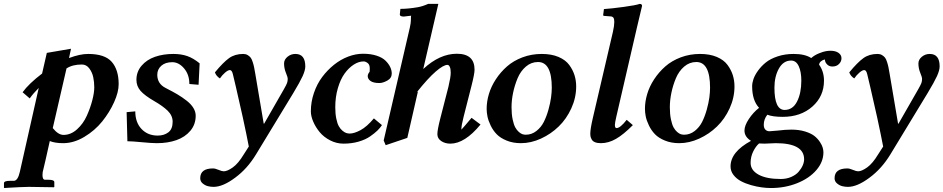

<svg xmlns="http://www.w3.org/2000/svg" viewBox="-49 -718 4796 976"><path d="M165 -344.2 189 -449.2 312 -470.2 301.8 -422.9Q357.4 -443.8 398.9 -443.8Q483.9 -443.8 519 -403.6Q554.2 -363.3 554.2 -290Q554.2 -250 531 -198.5Q507.8 -147 470.5 -100.6Q433.1 -54.2 379.6 -22.2Q326.2 9.8 272 9.8Q230.5 9.8 204.1 -1Q179.7 109.4 168 157.2Q167 162.1 167 171.9Q167 195.8 180.2 195.8H198.2Q227.1 195.8 227.1 208V231.9L225.1 233.9Q135.3 231.9 97.2 231.9Q81.5 231.9 50.5 233.4Q19.5 234.9 -3.9 236.3L-26.9 237.8L-28.8 235.8V212.9Q-28.8 201.2 2 201.2H21Q41.5 201.2 51.8 155.8L147.9 -271Q120.1 -243.2 102.1 -217.8L65.9 -249Q97.2 -292.5 165 -344.2ZM367.2 -390.1Q319.3 -390.1 289.1 -370.1L219.2 -66.9Q247.1 -32.2 273.9 -32.2Q311 -32.2 342.5 -60.5Q374 -88.9 392.1 -129.2Q410.2 -169.4 420.2 -208.3Q430.2 -247.1 430.2 -273.9Q430.2 -300.8 425 -325.4Q419.9 -350.1 405 -370.1Q390.1 -390.1 367.2 -390.1Z M748.5 9.8Q722.2 9.8 671.9 4.9Q621.6 0 598.6 0L594.7 -147.9L638.7 -151.9Q638.7 -95.7 670.4 -62.3Q702.1 -28.8 752.4 -28.8Q785.2 -28.8 806.9 -45.4Q828.6 -62 828.6 -99.1Q828.6 -130.4 803.2 -155.3Q778.3 -179.2 736.8 -203.1Q686 -232.4 665.3 -256.3Q644.5 -280.3 644.5 -312Q644.5 -353.5 670.7 -384Q696.8 -414.6 738.8 -429.2Q780.8 -443.8 832.5 -443.8Q871.6 -443.8 902.6 -433.1Q933.6 -422.4 965.8 -396L960.4 -287.1L913.6 -291Q913.6 -338.9 886.7 -370.4Q859.9 -401.9 826.7 -401.9Q791.5 -401.9 771 -383.8Q750.5 -365.7 750.5 -337.9Q750.5 -292.5 792.5 -271Q832.5 -250.5 852.1 -238.8Q877 -224.1 899.7 -206.3Q922.4 -188.5 934.1 -169.2Q945.8 -149.9 945.8 -129.9Q945.8 -85.4 918.7 -53.2Q891.6 -21 847.7 -5.6Q803.7 9.8 748.5 9.8Z M1248.5 -344.2 1291.5 -89.8 1293.5 -88.9 1394.5 -265.1Q1406.7 -286.6 1410.2 -296.1Q1413.6 -305.7 1413.6 -316.9Q1413.6 -325.7 1404.3 -348.1Q1395 -370.6 1395 -395.5Q1395 -415 1412.4 -429.4Q1429.7 -443.8 1452.6 -443.8Q1502.9 -443.8 1502.9 -380.4Q1502.9 -360.8 1489.3 -330.8Q1475.6 -300.8 1441.4 -244.1L1252.4 66.9Q1208 140.1 1146 185.5Q1084 231.9 1036.6 231.9Q1022.5 231.9 1008.3 228.5Q994.1 225.1 981.4 214.6Q968.8 204.1 968.8 188Q968.8 138.2 1033.7 138.2Q1044.9 138.2 1062 145.5Q1079.1 152.8 1088.4 152.8Q1106.4 152.8 1134.3 133.1Q1162.1 113.3 1189.5 67.9L1215.8 26.9Q1205.1 -29.8 1185.1 -122.1L1149.9 -277.3L1134.8 -340.8Q1129.9 -361.8 1119.6 -361.8Q1109.9 -361.8 1094.7 -348.6Q1079.6 -335.4 1068.8 -319.3Q1049.8 -331.5 1043.5 -350.1Q1085.9 -401.4 1115.5 -422.6Q1145 -443.8 1187.5 -443.8Q1200.2 -443.8 1210 -438Q1219.7 -432.1 1225.3 -424.8Q1231 -417.5 1235.8 -402.1Q1240.7 -386.7 1242.7 -376Q1244.1 -371.1 1248.5 -344.2Z M1697.3 12.2Q1661.6 12.2 1629.4 -4.4Q1597.2 -21 1576.4 -45.9Q1555.7 -70.8 1543.5 -99.1Q1531.2 -127.4 1531.2 -151.9Q1531.2 -200.2 1546.9 -245.8Q1562.5 -291.5 1589.1 -326.9Q1615.7 -362.3 1649.4 -389.2Q1683.1 -416 1721.2 -430.4Q1759.3 -444.8 1796.4 -444.8Q1835.4 -444.8 1865.2 -435.1Q1895 -425.3 1910.9 -409.4Q1926.8 -393.6 1934.6 -377Q1942.4 -360.4 1942.4 -344.2Q1942.4 -320.8 1919.7 -308.3Q1897 -295.9 1879.4 -295.9Q1849.1 -295.9 1834.7 -306.2Q1820.3 -316.4 1820.3 -331.1Q1820.3 -341.8 1830.6 -354H1829.6Q1830.6 -355 1830.6 -371.1Q1830.6 -389.6 1819.8 -397.7Q1809.1 -405.8 1799.3 -405.8Q1774.4 -405.8 1749 -389.4Q1723.6 -373 1702.6 -344Q1681.6 -314.9 1668.5 -270Q1655.3 -225.1 1655.3 -172.9Q1655.3 -140.1 1660.4 -115.2Q1665.5 -90.3 1673.3 -76.4Q1681.2 -62.5 1691.7 -53.7Q1702.1 -44.9 1710.9 -42Q1719.7 -39.1 1728.5 -39.1Q1751.5 -39.1 1783.7 -56.4Q1815.9 -73.7 1851.6 -116.2L1892.6 -82Q1883.8 -68.4 1869.9 -54.7Q1856 -41 1832.5 -24.7Q1809.1 -8.3 1773.7 2Q1738.3 12.2 1697.3 12.2ZM1901.4 -3.9 2034.2 -577.1Q2039.6 -601.6 2039.6 -613.8Q2039.6 -637.7 2041.5 -638.2Q2038.6 -637.7 2027.8 -636.7Q2017.6 -635.3 2012.2 -634.8Q2009.3 -633.8 2004.4 -633.8Q1983.4 -633.8 1983.4 -644L1986.3 -672.9Q2025.9 -672.9 2074.2 -681.2Q2099.1 -685.5 2127.4 -698.2H2179.2L2102.5 -367.2Q2186 -444.8 2273.4 -444.8Q2363.3 -444.8 2363.3 -363.8Q2363.3 -342.8 2348.1 -283.2L2307.6 -124Q2296.4 -80.1 2296.4 -62V-59.1Q2305.7 -68.4 2348.1 -119.1L2393.6 -85Q2313.5 12.2 2240.2 12.2Q2213.4 12.2 2193.8 -1Q2174.3 -14.2 2174.3 -36.1Q2174.3 -58.1 2189.5 -117.2L2230.5 -276.9Q2242.2 -326.2 2242.2 -348.1Q2242.2 -367.7 2237.5 -377.9Q2232.9 -388.2 2225.6 -388.2Q2205.1 -388.2 2165.8 -354.2Q2126.5 -320.3 2071.3 -251L2075.2 -252L2021.5 -17.1L1911.6 20Z M2624 -33.2Q2653.3 -33.2 2677.5 -52Q2701.7 -70.8 2715.6 -98.6Q2729.5 -126.5 2739 -160.6Q2748.5 -194.8 2752.2 -222.4Q2755.9 -250 2755.9 -272Q2755.9 -402.8 2686 -402.8Q2651.4 -402.8 2624.3 -379.6Q2597.2 -356.4 2582 -320.1Q2566.9 -283.7 2559.1 -245.8Q2551.3 -208 2551.3 -172.9Q2551.3 -137.7 2556.9 -111.1Q2562.5 -84.5 2570.3 -70.3Q2578.1 -56.2 2588.6 -47.1Q2599.1 -38.1 2607.4 -35.6Q2615.7 -33.2 2624 -33.2ZM2424.8 -165Q2424.8 -201.7 2436.3 -240.2Q2447.8 -278.8 2471.7 -315.2Q2495.6 -351.6 2528.3 -380.4Q2561 -409.2 2606.9 -426.5Q2652.8 -443.8 2705.1 -443.8Q2754.4 -443.8 2790.3 -428.5Q2826.2 -413.1 2844.7 -387.7Q2863.3 -362.3 2871.6 -335.2Q2879.9 -308.1 2879.9 -278.8Q2879.9 -221.2 2855.2 -167.2Q2830.6 -113.3 2791 -75Q2751.5 -36.6 2700.7 -13.4Q2649.9 9.8 2599.1 9.8Q2558.6 9.8 2526.4 -3.4Q2494.1 -16.6 2475.6 -35.9Q2457 -55.2 2445.1 -80.1Q2433.1 -105 2429 -125.7Q2424.8 -146.5 2424.8 -165Z M3189.9 -583 3084 -125Q3076.7 -93.3 3076.7 -83Q3076.7 -66.9 3085 -66.9Q3104 -66.9 3136.7 -108.9L3168 -82Q3120.6 -34.2 3082.5 -12.2Q3044.4 9.8 3005.9 9.8Q2987.8 9.8 2976.1 5.1Q2964.4 0.5 2959.5 -8.1Q2954.6 -16.6 2953.1 -23.4Q2951.7 -30.3 2951.7 -39.1Q2951.7 -62.5 2964.8 -119.1L3066.9 -557.1Q3073.7 -587.9 3073.7 -606.9Q3073.7 -622.6 3068.6 -628.7Q3063.5 -634.8 3052.7 -634.8L3022 -637.2Q3017.1 -637.2 3017.1 -642.1L3021 -671.9Q3058.6 -674.3 3121.6 -682.9Q3184.6 -691.4 3202.6 -698.2Q3214.8 -698.2 3214.8 -688Z M3428.7 -33.2Q3458 -33.2 3482.2 -52Q3506.3 -70.8 3520.3 -98.6Q3534.2 -126.5 3543.7 -160.6Q3553.2 -194.8 3556.9 -222.4Q3560.5 -250 3560.5 -272Q3560.5 -402.8 3490.7 -402.8Q3456.1 -402.8 3429 -379.6Q3401.9 -356.4 3386.7 -320.1Q3371.6 -283.7 3363.8 -245.8Q3356 -208 3356 -172.9Q3356 -137.7 3361.6 -111.1Q3367.2 -84.5 3375 -70.3Q3382.8 -56.2 3393.3 -47.1Q3403.8 -38.1 3412.1 -35.6Q3420.4 -33.2 3428.7 -33.2ZM3229.5 -165Q3229.5 -201.7 3241 -240.2Q3252.4 -278.8 3276.4 -315.2Q3300.3 -351.6 3333 -380.4Q3365.7 -409.2 3411.6 -426.5Q3457.5 -443.8 3509.8 -443.8Q3559.1 -443.8 3595 -428.5Q3630.9 -413.1 3649.4 -387.7Q3668 -362.3 3676.3 -335.2Q3684.6 -308.1 3684.6 -278.8Q3684.6 -221.2 3659.9 -167.2Q3635.3 -113.3 3595.7 -75Q3556.2 -36.6 3505.4 -13.4Q3454.6 9.8 3403.8 9.8Q3363.3 9.8 3331.1 -3.4Q3298.8 -16.6 3280.3 -35.9Q3261.7 -55.2 3249.8 -80.1Q3237.8 -105 3233.6 -125.7Q3229.5 -146.5 3229.5 -165Z M4024.4 -308.1Q4024.4 -353 4011.2 -381.6Q3998 -410.2 3972.7 -410.2Q3933.1 -410.2 3910.4 -369.6Q3887.7 -329.1 3887.7 -272Q3887.7 -159.2 3939.5 -159.2Q3981 -159.2 4002.7 -201.9Q4024.4 -244.6 4024.4 -308.1ZM3837.4 12.2Q3817.4 12.2 3809.6 11.2Q3793 25.4 3779.8 52Q3766.6 78.6 3766.6 109.9Q3766.6 147.5 3806.9 169.7Q3847.2 191.9 3919.4 191.9Q3949.2 191.9 3973.1 181.4Q3997.1 170.9 4010.7 155Q4024.4 139.2 4031.5 122.8Q4038.6 106.4 4038.6 91.8Q4038.6 9.8 3894.5 9.8Q3884.8 9.8 3865.5 11Q3846.2 12.2 3837.4 12.2ZM4139.6 -308.1Q4139.6 -228.5 4080.6 -176.3Q4021.5 -124 3929.7 -124Q3878.9 -124 3851.6 -134.8Q3833.5 -111.8 3833.5 -84Q3833.5 -67.4 3841.6 -59.1Q3849.6 -50.8 3862.8 -50.8Q3871.6 -50.8 3904.8 -54.2Q3942.9 -59.1 3973.6 -59.1Q4012.7 -59.1 4043.5 -49.6Q4074.2 -40 4091.1 -26.6Q4107.9 -13.2 4118.9 3.7Q4129.9 20.5 4133.3 33.2Q4136.7 45.9 4136.7 56.2Q4136.7 105 4100.8 146.7Q4064.9 188.5 4003.4 213.1Q3941.9 237.8 3869.6 237.8Q3847.7 237.8 3822.3 234.4Q3796.9 231 3768.3 222.9Q3739.7 214.8 3717 202.6Q3694.3 190.4 3679.4 171.1Q3664.6 151.9 3664.6 127.9Q3664.6 54.2 3768.6 -2Q3735.4 -22.5 3735.4 -54.2Q3735.4 -79.6 3757.6 -113Q3779.8 -146.5 3809.6 -169.9Q3774.4 -207.5 3774.4 -279.8Q3774.4 -296.4 3781.2 -316.4Q3788.1 -336.4 3804.7 -359.4Q3821.3 -382.3 3844.5 -400.9Q3867.7 -419.4 3904.5 -431.6Q3941.4 -443.8 3985.4 -443.8Q4043 -443.8 4074.7 -422.9Q4091.8 -438 4114.5 -447Q4137.2 -456.1 4150.1 -458Q4163.1 -460 4172.4 -460Q4198.7 -460 4213.6 -449.2Q4228.5 -438.5 4228.5 -421.9Q4228.5 -405.3 4215.8 -392.6Q4203.1 -379.9 4182.6 -379.9Q4167 -379.9 4157.2 -388.9Q4147.5 -397.9 4145.5 -407.2L4143.6 -416Q4117.2 -408.2 4114.7 -389.2Q4139.6 -354.5 4139.6 -308.1Z M4473.1 -344.2 4516.1 -89.8 4518.1 -88.9 4619.1 -265.1Q4631.3 -286.6 4634.8 -296.1Q4638.2 -305.7 4638.2 -316.9Q4638.2 -325.7 4628.9 -348.1Q4619.6 -370.6 4619.6 -395.5Q4619.6 -415 4637 -429.4Q4654.3 -443.8 4677.2 -443.8Q4727.5 -443.8 4727.5 -380.4Q4727.5 -360.8 4713.9 -330.8Q4700.2 -300.8 4666 -244.1L4477.1 66.9Q4432.6 140.1 4370.6 185.5Q4308.6 231.9 4261.2 231.9Q4247.1 231.9 4232.9 228.5Q4218.8 225.1 4206.1 214.6Q4193.4 204.1 4193.4 188Q4193.4 138.2 4258.3 138.2Q4269.5 138.2 4286.6 145.5Q4303.7 152.8 4313 152.8Q4331.1 152.8 4358.9 133.1Q4386.7 113.3 4414.1 67.9L4440.4 26.9Q4429.7 -29.8 4409.7 -122.1L4374.5 -277.3L4359.4 -340.8Q4354.5 -361.8 4344.2 -361.8Q4334.5 -361.8 4319.3 -348.6Q4304.2 -335.4 4293.5 -319.3Q4274.4 -331.5 4268.1 -350.1Q4310.5 -401.4 4340.1 -422.6Q4369.6 -443.8 4412.1 -443.8Q4424.8 -443.8 4434.6 -438Q4444.3 -432.1 4450 -424.8Q4455.6 -417.5 4460.4 -402.1Q4465.3 -386.7 4467.3 -376Q4468.8 -371.1 4473.1 -344.2Z"/></svg>

Font: Linux Libertine G
Style: Bold Italic
Weight: 700
Italic angle: -11.5°
Designer: Philipp H. Poll
Foundry: Philipp H. Poll
Version: Version 4.1.0